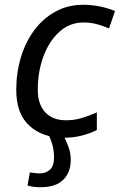

<svg xmlns="http://www.w3.org/2000/svg" viewBox="-20 -566 501 803"><path d="M247 10Q158 10 103 -40Q48 -90 48 -190Q48 -262 67.5 -326.5Q87 -391 123.5 -440Q160 -489 212 -517.5Q264 -546 328 -546Q363 -546 397.5 -539Q432 -532 461 -520L436 -447Q416 -456 388.5 -464Q361 -472 329 -472Q272 -472 229 -433.5Q186 -395 162 -331Q138 -267 138 -191Q138 -130 169 -96.5Q200 -63 256 -63Q291 -63 322.5 -72.5Q354 -82 385 -96V-22Q357 -8 322.5 1Q288 10 247 10ZM150 217Q132 217 118.5 215Q105 213 95 210L105 155Q113 156 122.5 157.5Q132 159 148 159Q172 159 189 143.5Q206 128 206 92Q206 44 184 0H244Q254 16 265 44.5Q276 73 276 102Q276 154 245 185.5Q214 217 150 217Z"/></svg>

Font: BC Sans
Style: Italic
Weight: 400
Italic angle: -12°
Designer: Monotype Design Team
Designer: Province of B.C.
Foundry: Monotype Imaging Inc.
Version: Version 2.000;GOOG;noto-source:20170915:90ef993387c0